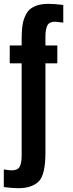

<svg xmlns="http://www.w3.org/2000/svg" viewBox="-20 -864 384 1009"><path d="M218.8 -671.9V-625H281.2V-531.2H218.8V-62.5Q218.8 56.6 182.1 90.8Q145.5 125 77.1 125Q46.9 125 0 119.1V26.4Q29.3 31.2 42 31.2Q73.2 31.2 83.5 11.7Q93.8 -7.8 93.8 -46.9V-531.2H31.2V-625H93.8V-656.2Q93.8 -731.4 106 -764.2Q118.2 -797.4 133.8 -812Q167.5 -843.8 235.4 -843.8Q265.6 -843.8 312.5 -837.9V-745.1L270.5 -750Q239.3 -750 229 -730.5Q218.8 -710.9 218.8 -671.9Z"/></svg>

Font: Oswald
Style: Book
Weight: 400
Designer: vernon adams
Foundry: vernon adams
Version: Version 1.000